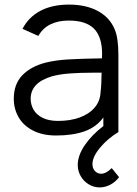

<svg xmlns="http://www.w3.org/2000/svg" viewBox="-20 -575 596 836"><path d="M498.5 196.5Q482 218 459.8 229.5Q437.5 241 414 241Q388 241 366 227.5Q344 214 331.2 191.5Q318.5 169 318.5 143.5Q318.5 102 349.2 57Q380 12 430 -26V-63.5Q399 -21 347.5 -3Q296 15 224.5 15Q165.5 15 123.8 -6.5Q82 -28 61 -64.5Q40 -101 40 -145Q40 -208 76.5 -246.5Q113 -285 177.5 -302Q221.5 -313 276 -316.2Q330.5 -319.5 424 -321Q424.5 -327.5 424.5 -340Q424.5 -415 389.2 -450.2Q354 -485.5 279.5 -485.5Q233.5 -485.5 199.8 -469Q166 -452.5 147 -418.5L78 -449.5Q104.5 -500.5 155.8 -527.8Q207 -555 280.5 -555Q354.5 -555 406.2 -527Q458 -499 479.5 -447Q495.5 -409 495.5 -335.5V0Q448.5 28.5 415.5 68.2Q382.5 108 382.5 139.5Q382.5 158 393.5 169.8Q404.5 181.5 420.5 181.5Q431.5 181.5 443.5 174.8Q455.5 168 466.5 157ZM418 -175Q421.5 -200 422.5 -258.5H384.5Q328.5 -258.5 284.5 -255.2Q240.5 -252 207 -243Q113.5 -215.5 113.5 -145Q113.5 -120 125.8 -98Q138 -76 165 -62.2Q192 -48.5 233 -48.5Q285 -48.5 326.2 -63.2Q367.5 -78 392 -106.5Q416.5 -135 418 -175Z"/></svg>

Font: CCSD_manrope
Style: Regular
Weight: 400
Designer: Mikhail Sharanda
Foundry: Mikhail Sharanda
Version: Version 4.503